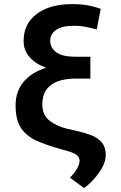

<svg xmlns="http://www.w3.org/2000/svg" viewBox="-20 -742 603 954"><path d="M480.5 -697.8 460.6 -595.5Q425.1 -605.1 400.9 -609.6Q376.8 -614 348.4 -614Q286.9 -614 258.2 -593Q229.4 -572.1 229.4 -540.1Q229.4 -505.3 258.7 -482.8Q288 -460.2 355.5 -460.2H429V-351.6H358.3Q276.3 -351.6 233.3 -319.6Q190.3 -287.6 190.3 -223Q190.3 -169.4 227.3 -141.7Q264.2 -114 313.2 -102.3L364.7 -90.6Q404.8 -81.7 436.8 -68.5Q468.8 -55.4 487.4 -32.1Q506 -8.9 505.3 31.6Q505 59.3 488.1 90Q471.2 120.7 446.6 147.9Q421.9 175.1 397.7 192.5L327.8 141Q375.4 90.9 375.4 56.1Q375.4 40.1 361.3 28.6Q347.3 17 314.6 8.2L284.1 -0.4Q214.1 -19.9 163.4 -42.1Q112.6 -64.3 85 -104.8Q57.5 -145.2 57.5 -218.8Q57.5 -288.7 97.7 -335.9Q137.8 -383.2 209.5 -405.5Q156.6 -424.4 127 -458.1Q97.3 -491.8 97.3 -538.4Q97.3 -624.3 162.8 -672.9Q228.3 -721.6 337.4 -721.6Q382.1 -721.6 416.2 -715.4Q450.3 -709.2 480.5 -697.8Z"/></svg>

Font: Inter UI Semi Bold
Style: Regular
Weight: 600
Designer: Rasmus Andersson
Foundry: rsms
Version: 3.2;8d6f07862